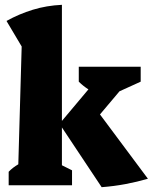

<svg xmlns="http://www.w3.org/2000/svg" viewBox="-20 -769 634 797"><path d="M16 0V-56Q32 -73 56 -87L70 -576L7 -682Q59 -711 116 -728.5Q173 -746 237 -749V-267L347 -398Q325 -412 307 -430V-492H564V-430L476 -390L395 -294L594 -27Q549 -14 501.5 -5Q454 4 402 8L237 -240V-83L279 -62V0Z"/></svg>

Font: Piazzolla ExtraBold
Style: Regular
Weight: 800
Designer: Juan Pablo del Peral
Foundry: Huerta Tipografica
Version: Version 1.330